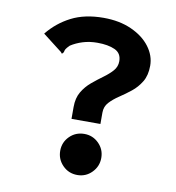

<svg xmlns="http://www.w3.org/2000/svg" viewBox="-78 -741 756 824"><g transform="rotate(10 300.0 -329.0)"><path d="M247 -272Q247 -311 263 -338Q279 -365 303 -385Q327 -405 350.5 -422Q374 -439 390 -457Q406 -475 406 -499Q406 -534 376.5 -547.5Q347 -561 300 -561Q266 -561 237 -552Q208 -543 185 -528Q173 -516 169.5 -510Q166 -504 165 -496L158 -488L152 -495L68 -560Q109 -611 167.5 -641Q226 -671 308 -671Q377 -671 429.5 -647.5Q482 -624 511 -585.5Q540 -547 540 -503Q540 -461 523 -433Q506 -405 481.5 -385.5Q457 -366 432 -349.5Q407 -333 390 -314.5Q373 -296 373 -270V-220H247ZM313 13Q275 13 249 -13.5Q223 -40 223 -77Q223 -114 249 -140Q275 -166 313 -166Q350 -166 376 -140Q402 -114 402 -77Q402 -40 376 -13.5Q350 13 313 13Z"/></g></svg>

Font: Inconsolata Expanded Black
Style: Regular
Weight: 900
Width: 7
Monospace: yes
Designer: Raph Levien, Cyreal, Brenton Simpson
Foundry: Raph Levien, Cyreal, Google
Version: Version 3.001; ttfautohint (v1.8.2.53-6de2)